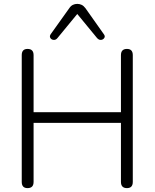

<svg xmlns="http://www.w3.org/2000/svg" viewBox="-20 -963 796 989"><path d="M122 6Q92 6 92 -26V-679Q92 -711 122 -711Q153 -711 153 -679V-385H603V-679Q603 -711 634 -711Q664 -711 664 -679V-26Q664 6 634 6Q603 6 603 -26V-330H153V-26Q153 6 122 6ZM276 -767Q267 -756 255.5 -757.5Q244 -759 239 -768Q234 -777 242 -788L337 -921Q345 -933 355.5 -938Q366 -943 378 -943Q390 -943 400.5 -938Q411 -933 420 -921L514 -788Q523 -777 517.5 -768Q512 -759 501 -757.5Q490 -756 480 -767L378 -891Z"/></svg>

Font: Nunito Light
Style: Regular
Weight: 300
Designer: Vernon Adams
Foundry: Vernon Adams
Version: Version 3.601; ttfautohint (v1.8.2.53-6de2)